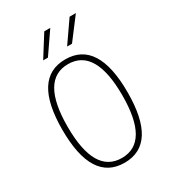

<svg xmlns="http://www.w3.org/2000/svg" viewBox="-246 -1183 1193 1326"><g transform="rotate(-30 350.0 -520.0)"><path d="M350 12Q90 12 90 -400Q90 -812 350 -812Q610 -812 610 -400Q610 12 350 12ZM350 -26Q568 -26 568 -400Q568 -774 350 -774Q132 -774 132 -400Q132 -26 350 -26ZM215 -882 322 -1052H370L253 -882ZM406 -882 524 -1052H574L445 -882Z"/></g></svg>

Font: Martian Mono Thin
Style: Regular
Weight: 100
Monospace: yes
Designer: Roman Shamin
Foundry: Evil Martians
Version: Version 1.000; ttfautohint (v1.8.4.7-5d5b)